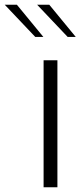

<svg xmlns="http://www.w3.org/2000/svg" viewBox="-101 -786 339 806"><path d="M82 0V-533H140V0ZM183 -631 55 -766H106L217 -631ZM47 -631 -81 -766H-30L81 -631Z"/></svg>

Font: Exo Thin Light
Style: Regular
Weight: 300
Version: Version 2.000